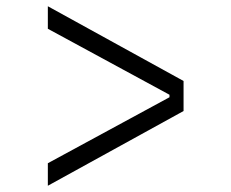

<svg xmlns="http://www.w3.org/2000/svg" viewBox="-20 -657 740 614"><path d="M133 -63V-135L522 -346V-354L133 -565V-637L567 -398V-302Z"/></svg>

Font: Martian Mono ExtraLight
Style: Regular
Weight: 200
Monospace: yes
Designer: Roman Shamin
Foundry: Evil Martians
Version: Version 1.000; ttfautohint (v1.8.4.7-5d5b)